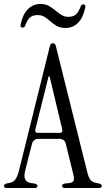

<svg xmlns="http://www.w3.org/2000/svg" viewBox="-38 -948 533 968"><path d="M-3 0Q-18 0 -18 -10Q-18 -20 -4 -23L11 -26Q31 -30 41 -45.5Q51 -61 58 -89L213 -714Q215 -724 219.5 -727Q224 -730 228 -730Q233 -730 237.5 -727Q242 -724 244 -714L402 -80Q409 -52 418 -41Q427 -30 446 -26L461 -23Q475 -20 475 -10Q475 0 460 0H289Q275 0 275 -11Q275 -22 292 -23L311 -25Q328 -27 332.5 -36Q337 -45 332 -67L294 -222Q288 -248 261 -248H156Q130 -248 123 -222L89 -88Q74 -31 119 -25L134 -23Q151 -20 151 -11Q151 0 137 0ZM153 -278H263Q279 -278 276 -295L212 -563H207L140 -295Q137 -278 153 -278ZM292 -807Q266 -807 248.5 -817Q231 -827 217 -839.5Q203 -852 188 -862Q173 -872 152 -872Q127 -872 113 -859.5Q99 -847 90 -821Q86 -809 76 -809Q63 -809 66 -824Q76 -875 102.5 -901.5Q129 -928 166 -928Q191 -928 208.5 -918Q226 -908 241 -895.5Q256 -883 271.5 -873Q287 -863 306 -863Q331 -863 345 -875.5Q359 -888 368 -914Q373 -926 382 -926Q395 -926 392 -911Q382 -860 356 -833.5Q330 -807 292 -807Z"/></svg>

Font: Instrument Serif
Style: Regular
Weight: 400
Designer: Rodrigo Fuenzalida
Foundry: fragTYPE
Version: Version 1.000; ttfautohint (v1.8.4.7-5d5b);gftools[0.9.27]